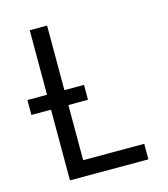

<svg xmlns="http://www.w3.org/2000/svg" viewBox="-110 -822 796 908"><g transform="rotate(-15 288.0 -367.5)"><path d="M120 0H504V-76H205V-346H301V-419H205V-735H120V-419H24V-346H120Z"/></g></svg>

Font: Iosevka Sparkle
Style: Regular
Weight: 400
Designer: Belleve Invis
Foundry: Belleve Invis
Version: Version 4.5.0; ttfautohint (v1.8.3)